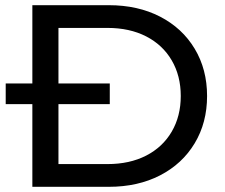

<svg xmlns="http://www.w3.org/2000/svg" viewBox="-20 -720 866 740"><path d="M104.7 -700H399.7Q511.3 -700 596.9 -655.9Q682.6 -611.7 730.4 -532.1Q778.1 -452.6 778.1 -350Q778.1 -247.4 730.4 -167.9Q682.6 -88.3 596.9 -44.1Q511.3 0 399.7 0H104.7ZM676.7 -350Q676.7 -427.9 641.8 -487.5Q606.9 -547.1 543.2 -579.8Q479.6 -612.4 394.3 -612.4H205.3V-87.6H394.3Q479.6 -87.6 543.2 -120.2Q606.9 -152.9 641.8 -212.5Q676.7 -272.1 676.7 -350ZM2 -398.4H403.1V-318.6H2Z"/></svg>

Font: iiserrat Thin
Style: Regular
Weight: 100
Designer: Akira Ohta
Foundry: Akira Ohta
Version: Version 1.200;Glyphs 3.3.1 (3343)